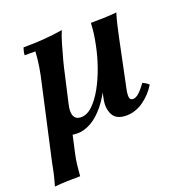

<svg xmlns="http://www.w3.org/2000/svg" viewBox="-138 -582 873 909"><g transform="rotate(-20 298.5 -127.5)"><path d="M-14 215Q-4 181 2 154.5Q8 128 13 100L95 -268Q104 -306 110 -343Q116 -380 118 -418H64Q64 -425 66.5 -436.5Q69 -448 72 -455Q126 -455 173.5 -458.5Q221 -462 270 -470Q260 -447 249 -410Q238 -373 228 -335Q218 -297 212 -268L181 -132L129 102Q123 129 120 155.5Q117 182 115 210Q82 210 50.5 211Q19 212 -14 215ZM174 15Q143 15 121.5 4.5Q100 -6 91.5 -32Q83 -58 88 -106L181 -132Q171 -91 180.5 -71Q190 -51 215 -51Q246 -51 274 -78Q302 -105 326 -148Q350 -191 368.5 -243.5Q387 -296 397 -347H427Q406 -246 375.5 -176.5Q345 -107 310.5 -65Q276 -23 241 -4Q206 15 174 15ZM420 15Q369 15 352 -18.5Q335 -52 345 -98L397 -347Q403 -375 406.5 -401.5Q410 -428 411 -455Q444 -455 475.5 -456Q507 -457 541 -460Q531 -427 525 -400Q519 -373 513 -346L463 -106Q457 -79 459 -63.5Q461 -48 476 -48Q490 -48 505.5 -61.5Q521 -75 543 -105Q551 -101 558.5 -96.5Q566 -92 573 -85Q546 -41 505.5 -13Q465 15 420 15Z"/></g></svg>

Font: Poltawski Nowy SemiBold
Style: Italic
Weight: 600
Italic angle: -12°
Version: Version 1.001;gftools[0.9.25]